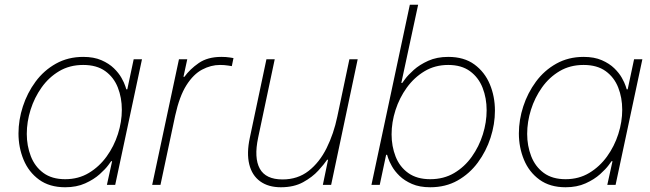

<svg xmlns="http://www.w3.org/2000/svg" viewBox="-20 -780 2744 810"><path d="M331 -540Q376 -540 408 -526Q440 -512 460.5 -492Q481 -472 492.5 -451.5Q504 -431 508.5 -417Q513 -403 513 -403H517L544 -530H579L466 0H431L453 -100H449Q449 -100 437 -83.5Q425 -67 400.5 -45Q376 -23 339.5 -6.5Q303 10 255 10Q189 10 145 -22Q101 -54 79.5 -106Q58 -158 58 -217Q58 -274 76.5 -331Q95 -388 130 -435.5Q165 -483 216 -511.5Q267 -540 331 -540ZM331 -506Q274 -506 230 -480Q186 -454 155.5 -411Q125 -368 109 -317Q93 -266 93 -215Q93 -165 110 -121Q127 -77 163 -50.5Q199 -24 255 -24Q311 -24 355 -50.5Q399 -77 430 -120Q461 -163 477.5 -214.5Q494 -266 494 -317Q494 -368 477 -411Q460 -454 424 -480Q388 -506 331 -506Z M657 0H622L735 -530H770L754 -456H758Q781 -488 818.5 -514Q856 -540 914 -540Q934 -540 949.5 -537.5Q965 -535 965 -535L958 -501Q958 -501 942 -503.5Q926 -506 908 -506Q870 -506 833 -486.5Q796 -467 766.5 -420.5Q737 -374 719 -292Z M1165 10Q1112 10 1077.5 -15Q1043 -40 1031.5 -87Q1020 -134 1034 -199L1104 -530H1139L1069 -199Q1051 -114 1076 -68.5Q1101 -23 1172 -23Q1236 -23 1282 -59Q1328 -95 1358 -155.5Q1388 -216 1403 -288L1454 -530H1489L1377 0H1342L1364 -106H1360Q1348 -88 1323 -60.5Q1298 -33 1259 -11.5Q1220 10 1165 10Z M1795 10Q1750 10 1718 -4Q1686 -18 1665.5 -38Q1645 -58 1633.5 -78.5Q1622 -99 1617.5 -113Q1613 -127 1613 -127H1609L1582 0H1547L1709 -760H1744L1673 -430H1677Q1677 -430 1689 -446.5Q1701 -463 1725.5 -485Q1750 -507 1786.5 -523.5Q1823 -540 1871 -540Q1938 -540 1981.5 -508Q2025 -476 2046.5 -424.5Q2068 -373 2068 -313Q2068 -256 2049.5 -199Q2031 -142 1996 -94.5Q1961 -47 1910.5 -18.5Q1860 10 1795 10ZM1795 -24Q1852 -24 1896 -50Q1940 -76 1970.5 -119Q2001 -162 2017 -213Q2033 -264 2033 -315Q2033 -366 2016 -409.5Q1999 -453 1963 -479.5Q1927 -506 1871 -506Q1815 -506 1771 -479.5Q1727 -453 1696 -410Q1665 -367 1648.5 -315.5Q1632 -264 1632 -213Q1632 -163 1649 -119.5Q1666 -76 1702.5 -50Q1739 -24 1795 -24Z M2442 -540Q2487 -540 2519 -526Q2551 -512 2571.5 -492Q2592 -472 2603.5 -451.5Q2615 -431 2619.5 -417Q2624 -403 2624 -403H2628L2655 -530H2690L2577 0H2542L2564 -100H2560Q2560 -100 2548 -83.5Q2536 -67 2511.5 -45Q2487 -23 2450.5 -6.5Q2414 10 2366 10Q2300 10 2256 -22Q2212 -54 2190.5 -106Q2169 -158 2169 -217Q2169 -274 2187.5 -331Q2206 -388 2241 -435.5Q2276 -483 2327 -511.5Q2378 -540 2442 -540ZM2442 -506Q2385 -506 2341 -480Q2297 -454 2266.5 -411Q2236 -368 2220 -317Q2204 -266 2204 -215Q2204 -165 2221 -121Q2238 -77 2274 -50.5Q2310 -24 2366 -24Q2422 -24 2466 -50.5Q2510 -77 2541 -120Q2572 -163 2588.5 -214.5Q2605 -266 2605 -317Q2605 -368 2588 -411Q2571 -454 2535 -480Q2499 -506 2442 -506Z"/></svg>

Font: Be Vietnam Pro Variable Thin
Style: Italic
Weight: 100
Italic angle: -12°
Designer: Lam Bao, Tony Le, Vietanh Nguyen
Foundry: Yellow Type Foundry
Version: Version 1.002